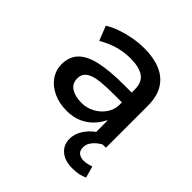

<svg xmlns="http://www.w3.org/2000/svg" viewBox="-187 -654 1000 1000"><g transform="rotate(45 313.0 -154.0)"><path d="M259 9Q205 9 161.5 -11Q118 -31 93.5 -66Q69 -101 69 -144Q69 -200 102 -234Q135 -268 202.5 -283Q270 -298 373 -298H448V-226H379Q327 -226 289.5 -223Q252 -220 227.5 -211.5Q203 -203 191 -188Q179 -173 179 -150Q179 -112 208.5 -93.5Q238 -75 284 -75Q324 -75 357.5 -93.5Q391 -112 411.5 -142.5Q432 -173 432 -209V-320Q432 -374 399 -397Q366 -420 301 -420Q258 -420 214.5 -408.5Q171 -397 122 -369L90 -449Q123 -469 160 -481.5Q197 -494 237 -501Q277 -508 318 -508Q385 -508 435 -487Q485 -466 512.5 -422Q540 -378 540 -308V0H446V-105H443Q428 -74 402.5 -48Q377 -22 341.5 -6.5Q306 9 259 9ZM491 200Q437 200 405 173Q373 146 373 102Q373 60 401.5 21Q430 -18 476 -40L516 0Q501 8 486.5 20.5Q472 33 463 48.5Q454 64 454 83Q454 108 469 119Q484 130 505 130Q519 130 532 127Q545 124 559 119L577 183Q558 192 537.5 196Q517 200 491 200Z"/></g></svg>

Font: Nunito Sans 7pt SemiBold
Style: Regular
Weight: 600
Designer: Vernon Adams
Foundry: Vernon Adams
Version: Version 3.101;gftools[0.9.27]